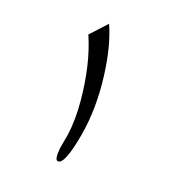

<svg xmlns="http://www.w3.org/2000/svg" viewBox="-160 -752 819 879"><g transform="rotate(30 250.0 -312.5)"><path d="M307.1 -138.7Q307.1 19 272.5 19Q256.3 19 252.4 -39.1V-110.8Q249.5 -186 225.6 -273.4Q203.6 -354 173.8 -423.8Q144 -493.7 104.5 -553.7L162.1 -643.6Q218.3 -561 259.8 -428.7Q307.1 -277.8 307.1 -138.7Z"/></g></svg>

Font: XB Kayhan
Style: Regular
Weight: 400
Designer: Behnam
Foundry: Irmug
Version: Version 7.300 2009